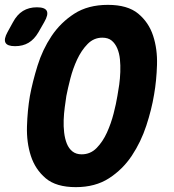

<svg xmlns="http://www.w3.org/2000/svg" viewBox="-94 -760 714 790"><path d="M64 -627Q47 -598 23.5 -584Q0 -570 -32 -570Q-64 -570 -71.5 -584.5Q-79 -599 -63 -628L-41 -668Q-24 -700 0.5 -715Q25 -730 58 -730Q91 -730 98.5 -715Q106 -700 88 -669ZM242 -125Q278 -125 303.5 -151Q329 -177 346 -214.5Q363 -252 373.5 -293Q384 -334 389 -365Q393 -386 396.5 -411.5Q400 -437 401 -464Q402 -491 399.5 -516Q397 -541 388.5 -561Q380 -581 365.5 -593Q351 -605 327 -605Q292 -605 266.5 -579Q241 -553 223.5 -515.5Q206 -478 195.5 -437Q185 -396 179 -365Q176 -345 172.5 -319Q169 -293 168 -266.5Q167 -240 170 -214.5Q173 -189 181 -169Q189 -149 204 -137Q219 -125 242 -125ZM218 10Q137 10 94 -26.5Q51 -63 33 -118.5Q15 -174 17 -240Q19 -306 29 -365Q40 -424 60.5 -490Q81 -556 118 -611.5Q155 -667 211.5 -703.5Q268 -740 350 -740Q431 -740 474.5 -704Q518 -668 536 -613Q554 -558 552 -493Q550 -428 540 -371Q530 -310 508 -243Q486 -176 448.5 -119.5Q411 -63 354.5 -26.5Q298 10 218 10Z"/></svg>

Font: Maple Mono ExtraBold
Style: Italic
Weight: 800
Italic angle: -10°
Monospace: yes
Designer: subframe7536
Version: Version 7.200